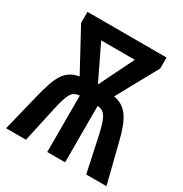

<svg xmlns="http://www.w3.org/2000/svg" viewBox="-166 -841 924 969"><g transform="rotate(30 296.0 -357.0)"><path d="M527 -714H66V-650L195 -412C114 -398 89 -343 59 -223L4 0H120L164 -201C186 -299 198 -325 244 -329V0H348V-329C393 -324 407 -296 428 -201L471 0H589L533 -223C504 -341 473 -398 396 -412L527 -650ZM394 -624 295 -423 198 -624Z"/></g></svg>

Font: Noto Sans Display Condensed Medium
Style: Regular
Weight: 500
Width: 3
Designer: Monotype Design Team
Foundry: Monotype Imaging Inc.
Version: Version 1.900